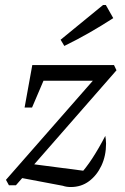

<svg xmlns="http://www.w3.org/2000/svg" viewBox="-20 -746 503 773"><path d="M16 0 4 -22 409 -484H439L449 -463L44 0ZM233 2 48 -33 98 -87 336 -56 298 -39Q326 -69 352 -109Q378 -149 404 -199Q405 -192 406 -184Q407 -176 407 -168Q407 -119 388.5 -79.5Q370 -40 338.5 -16.5Q307 7 265 7Q247 7 233 2ZM79 -313 110 -484H182L109 -313ZM134 -421 110 -484H439L374 -421ZM239 -561 224 -586 395 -726H406L436 -673Q388 -642 340 -614.5Q292 -587 239 -561Z"/></svg>

Font: Piazzolla 24pt
Style: Italic
Weight: 400
Italic angle: -11.3°
Designer: Juan Pablo del Peral
Foundry: Huerta Tipografica
Version: Version 2.005